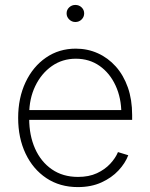

<svg xmlns="http://www.w3.org/2000/svg" viewBox="-20 -743 603 774"><path d="M293.9 11.2Q221.2 11.2 167 -24.9Q112.8 -61 83 -124Q53.2 -187 53.2 -267.6Q53.2 -348.1 83 -411.4Q112.8 -474.6 165.3 -510.7Q217.8 -546.9 285.6 -546.9Q333 -546.9 374.3 -528.3Q415.5 -509.8 446.8 -474.9Q478 -439.9 495.4 -390.6Q512.7 -341.3 512.7 -279.3V-259.8H80.1V-299.3H488.8L469.2 -284.7Q469.2 -347.7 446 -397.9Q422.9 -448.2 381.6 -477.3Q340.3 -506.3 285.6 -506.3Q231.4 -506.3 189 -476.6Q146.5 -446.8 122.1 -396Q97.7 -345.2 97.7 -281.7V-264.6Q97.7 -197.3 121.3 -144Q145 -90.8 189.2 -60.3Q233.4 -29.8 294.4 -29.8Q338.4 -29.8 370.6 -44.7Q402.8 -59.6 424.3 -82.8Q445.8 -106 455.6 -129.9L497.1 -117.2Q484.9 -85 457.5 -55.7Q430.2 -26.4 388.9 -7.6Q347.7 11.2 293.9 11.2ZM283.7 -654.3Q269.5 -654.3 259 -664.6Q248.5 -674.8 248.5 -689Q248.5 -703.6 259 -713.4Q269.5 -723.1 283.7 -723.1Q298.8 -723.1 309.1 -713.1Q319.3 -703.1 319.3 -689Q319.3 -674.8 309.1 -664.6Q298.8 -654.3 283.7 -654.3Z"/></svg>

Font: Inter 18pt ExtraLight
Style: Regular
Weight: 250
Designer: Rasmus Andersson
Foundry: rsms
Version: Version 4.001;git-66647c0bb